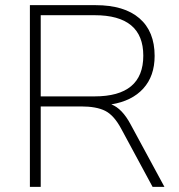

<svg xmlns="http://www.w3.org/2000/svg" viewBox="-20 -725 694 745"><path d="M96 0V-705H351Q462 -705 521 -654Q580 -603 580 -508Q580 -430 536 -381.5Q492 -333 412 -320Q454 -304 487 -242L618 0H572L450 -226Q422 -278 388 -295Q354 -312 295 -312H138V0ZM138 -351H347Q536 -351 536 -509Q536 -666 347 -666H138Z"/></svg>

Font: Nunito Sans ExtraLight
Style: Regular
Weight: 200
Designer: Vernon Adams
Foundry: Vernon Adams
Version: Version 3.006; ttfautohint (v1.8.3)